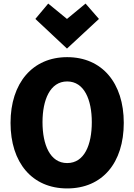

<svg xmlns="http://www.w3.org/2000/svg" viewBox="-20 -1033 751 1075"><path d="M673 -345C673 -122 554 22 356 22C160 22 39 -122 39 -345C39 -568 162 -713 356 -713C552 -713 673 -568 673 -345ZM494 -349C494 -474 452 -577 356 -577C260 -577 218 -473 218 -349C218 -223 260 -120 356 -120C453 -120 494 -223 494 -349ZM250 -1013 355 -927 459 -1013 534 -927 355 -761 178 -927Z"/></svg>

Font: Repo ExtraBold
Style: Bold
Weight: 700
Designer: Stefan Peev
Foundry: Context Ltd
Version: Version 1.502